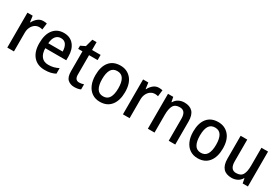

<svg xmlns="http://www.w3.org/2000/svg" viewBox="64 -1609 3739 2568"><g transform="rotate(30 1933.5 -325.0)"><path d="M317 -549Q330 -549 344.5 -547.5Q359 -546 372 -543L360 -444Q338 -451 311 -451Q274 -451 244 -430.5Q214 -410 195.5 -372Q177 -334 178 -282V0H75V-539H156L169 -445H174Q196 -489 232.5 -519Q269 -549 317 -549Z M636 -549Q734 -549 788.5 -482.5Q843 -416 843 -307V-247H519Q521 -162 558 -118Q595 -74 663 -74Q707 -74 743.5 -83Q780 -92 819 -112V-26Q782 -7 744 1.5Q706 10 656 10Q543 10 479.5 -62.5Q416 -135 416 -266Q416 -402 475 -475.5Q534 -549 636 -549ZM636 -469Q586 -469 556 -432Q526 -395 521 -324H743Q743 -387 717 -428Q691 -469 636 -469Z M1140 -75Q1158 -75 1176.5 -78.5Q1195 -82 1210 -88V-9Q1193 0 1167.5 5Q1142 10 1114 10Q1051 10 1011 -26Q971 -62 971 -154V-459H905V-508L976 -543L1008 -660H1073V-539H1205V-459H1073V-158Q1073 -75 1140 -75Z M1738 -271Q1738 -141 1678 -65.5Q1618 10 1507 10Q1438 10 1387 -24Q1336 -58 1308 -121Q1280 -184 1280 -271Q1280 -403 1339.5 -476Q1399 -549 1510 -549Q1612 -549 1675 -477Q1738 -405 1738 -271ZM1384 -270Q1384 -177 1414 -126Q1444 -75 1509 -75Q1574 -75 1604 -125.5Q1634 -176 1634 -271Q1634 -364 1604 -414Q1574 -464 1509 -464Q1443 -464 1413.5 -414Q1384 -364 1384 -270Z M2103 -549Q2116 -549 2130.5 -547.5Q2145 -546 2158 -543L2146 -444Q2124 -451 2097 -451Q2060 -451 2030 -430.5Q2000 -410 1981.5 -372Q1963 -334 1964 -282V0H1861V-539H1942L1955 -445H1960Q1982 -489 2018.5 -519Q2055 -549 2103 -549Z M2497 -549Q2580 -549 2624.5 -502.5Q2669 -456 2669 -356V0H2568V-338Q2568 -400 2545.5 -431.5Q2523 -463 2474 -463Q2403 -463 2376 -415.5Q2349 -368 2349 -273V0H2246V-539H2327L2341 -467H2347Q2370 -508 2410 -528.5Q2450 -549 2497 -549Z M3248 -271Q3248 -141 3188 -65.5Q3128 10 3017 10Q2948 10 2897 -24Q2846 -58 2818 -121Q2790 -184 2790 -271Q2790 -403 2849.5 -476Q2909 -549 3020 -549Q3122 -549 3185 -477Q3248 -405 3248 -271ZM2894 -270Q2894 -177 2924 -126Q2954 -75 3019 -75Q3084 -75 3114 -125.5Q3144 -176 3144 -271Q3144 -364 3114 -414Q3084 -464 3019 -464Q2953 -464 2923.5 -414Q2894 -364 2894 -270Z M3791 -539V0H3710L3697 -71H3691Q3668 -30 3628 -10Q3588 10 3541 10Q3368 10 3368 -187V-539H3470V-205Q3470 -76 3562 -76Q3635 -76 3662 -123.5Q3689 -171 3689 -263V-539Z"/></g></svg>

Font: Noto Sans Thai SemCond Med
Style: Regular
Weight: 500
Width: 4
Designer: Monotype Design Team
Foundry: Monotype Imaging Inc.
Version: Version 2.002; ttfautohint (v1.8.4.7-5d5b)